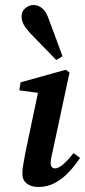

<svg xmlns="http://www.w3.org/2000/svg" viewBox="-20 -733 339 765"><path d="M69 -42Q69 -58 73 -79Q77 -100 81 -124L135 -381L154 -360L57 -373L62 -405L242 -455L257 -444L189 -126Q185 -112 183.5 -101Q182 -90 182 -82Q182 -72 187 -67Q192 -62 199 -62Q225 -62 273 -123L299 -104Q280 -75 255.5 -48.5Q231 -22 200.5 -5Q170 12 132 12Q105 12 87 -1.5Q69 -15 69 -42ZM229 -509 204 -494Q179 -520 153 -546.5Q127 -573 101 -600Q84 -618 75 -634Q66 -650 66 -668Q66 -688 81 -700.5Q96 -713 114 -713Q132 -713 148 -700Q164 -687 175 -655Q189 -619 202 -582.5Q215 -546 229 -509Z"/></svg>

Font: Lisu Bosa Black
Style: Italic
Weight: 900
Italic angle: -19°
Designer: David Morse, Annie Olsen, Victor Gaultney, Frank Grießhammer (Latin)
Foundry: SIL International
Version: Version 2.000